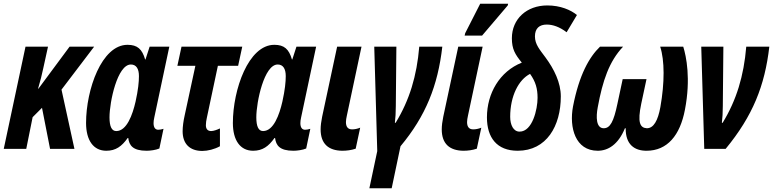

<svg xmlns="http://www.w3.org/2000/svg" viewBox="-27 -794 4123 1024"><path d="M-7 0H113L147 -169L197 -219L240 0H370L301 -316L475 -545H344L178 -321H176C188 -362 197 -397 204 -431L229 -545H109Z M540 10C590 10 622 -13 654 -58H657C662 -19 681 10 755 10C775 10 804 6 823 -2L845 -107C837 -104 824 -102 817 -102C802 -102 792 -113 792 -137C792 -145 793 -156 796 -168L876 -545H771L749 -477H747C731 -532 706 -555 653 -555C515 -555 432 -316 432 -138C432 -46 471 10 540 10ZM593 -95C569 -95 557 -119 557 -168C557 -251 599 -450 671 -450C700 -450 714 -427 714 -388C714 -358 710 -315 696 -252C680 -182 649 -95 593 -95Z M1052 11C1081 11 1117 2 1146 -14V-109C1131 -102 1112 -95 1099 -95C1080 -95 1071 -107 1071 -126C1071 -139 1073 -151 1076 -165L1135 -443H1243L1265 -545H941L919 -443H1015L958 -179C951 -148 947 -118 947 -94C947 -27 985 11 1052 11Z M1323 10C1373 10 1405 -13 1437 -58H1440C1445 -19 1464 10 1538 10C1558 10 1587 6 1606 -2L1628 -107C1620 -104 1607 -102 1600 -102C1585 -102 1575 -113 1575 -137C1575 -145 1576 -156 1579 -168L1659 -545H1554L1532 -477H1530C1514 -532 1489 -555 1436 -555C1298 -555 1215 -316 1215 -138C1215 -46 1254 10 1323 10ZM1376 -95C1352 -95 1340 -119 1340 -168C1340 -251 1382 -450 1454 -450C1483 -450 1497 -427 1497 -388C1497 -358 1493 -315 1479 -252C1463 -182 1432 -95 1376 -95Z M1798 10C1822 10 1846 7 1870 -1L1894 -113C1879 -107 1864 -104 1851 -104C1829 -104 1818 -117 1818 -143C1818 -153 1820 -164 1823 -178L1901 -545H1771L1691 -171C1686 -146 1683 -124 1683 -104C1683 -27 1725 9 1798 10Z M1943 210H2062L2109 -14C2244 -176 2308 -337 2332 -545H2209C2196 -389 2157 -260 2083 -139H2079C2082 -165 2084 -194 2084 -228L2087 -545H1969L1985 12Z M2451 -604H2544L2681 -765L2683 -774H2534L2454 -617ZM2444 10C2468 10 2492 7 2516 -1L2540 -113C2525 -107 2510 -104 2497 -104C2475 -104 2464 -117 2464 -143C2464 -153 2466 -164 2469 -178L2547 -545H2417L2337 -171C2332 -146 2329 -124 2329 -104C2329 -27 2371 9 2444 10Z M2734 10C2888 10 2964 -122 2964 -280C2964 -353 2928 -426 2882 -488C2852 -529 2826 -557 2826 -600C2826 -643 2850 -663 2889 -663C2921 -663 2957 -651 2995 -622L3050 -714C3017 -741 2962 -765 2892 -765C2782 -765 2703 -693 2703 -590C2703 -532 2720 -504 2756 -460C2638 -413 2570 -296 2570 -168C2570 -60 2623 10 2734 10ZM2744 -92C2711 -92 2694 -128 2694 -171C2694 -282 2739 -369 2800 -400C2830 -358 2840 -321 2840 -272C2840 -212 2813 -92 2744 -92Z M3161 10C3215 10 3270 -22 3306 -110H3310C3309 -22 3358 10 3421 10C3532 10 3600 -72 3626 -209C3658 -374 3633 -494 3617 -545H3494C3518 -472 3518 -353 3495 -223C3482 -151 3459 -110 3423 -110C3386 -112 3372 -141 3393 -241L3421 -372H3294L3266 -241C3246 -145 3227 -110 3193 -110C3152 -110 3151 -170 3161 -222C3187 -364 3222 -467 3296 -545H3173C3116 -490 3062 -396 3029 -226C3008 -114 3041 10 3161 10Z M3729 0H3843C3988 -176 4052 -337 4076 -545H3953C3940 -389 3901 -260 3827 -139H3823C3826 -165 3828 -194 3828 -228L3831 -545H3713Z"/></svg>

Font: Noto Sans ExtraCondensed
Style: Bold Italic
Weight: 700
Width: 2
Italic angle: -12°
Designer: Monotype Design Team
Foundry: Monotype Imaging Inc.
Version: Version 2.013